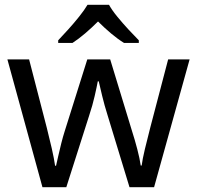

<svg xmlns="http://www.w3.org/2000/svg" viewBox="-20 -786 826 805"><path d="M431 -303Q418 -344 408.5 -383.5Q399 -423 394 -445H390Q386 -423 377 -383.5Q368 -344 354 -302L258 -1H158L11 -537H102L176 -251Q187 -208 197 -164Q207 -120 211 -91H215Q219 -108 224.5 -133Q230 -158 237 -185.5Q244 -213 251 -235L346 -537H442L534 -235Q545 -201 555.5 -161Q566 -121 570 -92H574Q577 -117 587.5 -161Q598 -205 610 -251L685 -537H775L626 -1H523ZM437 -766Q449 -744 471.5 -716.5Q494 -689 518.5 -662.5Q543 -636 562 -617V-606H500Q474 -622 446 -645.5Q418 -669 391 -696Q364 -669 337 -646Q310 -623 284 -606H224V-617Q243 -637 266.5 -663Q290 -689 312 -716.5Q334 -744 347 -766Z"/></svg>

Font: Noto Sans Tai Viet
Style: Regular
Weight: 400
Designer: Monotype Design Team
Foundry: Monotype Imaging Inc.
Version: Version 2.003; ttfautohint (v1.8.4.7-5d5b)